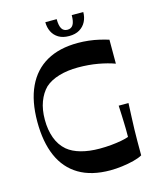

<svg xmlns="http://www.w3.org/2000/svg" viewBox="-128 -959 868 1060"><g transform="rotate(-15 305.5 -428.5)"><path d="M370 13Q263 13 191.5 -29.5Q120 -72 84.5 -153Q49 -234 49 -350Q49 -468 87 -549Q125 -630 198 -671.5Q271 -713 377 -713Q407 -713 438.5 -709.5Q470 -706 499.5 -699Q529 -692 551 -685V-548Q510 -563 457 -572.5Q404 -582 343 -582Q283 -582 234 -567.5Q185 -553 154 -525Q125 -496 108.5 -452Q92 -408 92 -350Q92 -292 109 -245.5Q126 -199 161 -169Q191 -144 238 -131Q285 -118 344 -118Q378 -118 410 -121Q442 -124 468.5 -129Q495 -134 511 -140Q511 -166 511 -185Q511 -204 510 -223Q509 -242 508.5 -264.5Q508 -287 506 -320H562Q560 -274 558.5 -238.5Q557 -203 556 -171.5Q555 -140 555 -105Q555 -70 555 -23Q536 -12 504.5 -4Q473 4 437.5 8.5Q402 13 370 13ZM342 -762Q306 -762 282 -776.5Q258 -791 246 -815.5Q234 -840 234 -870H299Q299 -833 309.5 -815.5Q320 -798 342 -798Q364 -798 374.5 -815.5Q385 -833 385 -870H451Q451 -840 438.5 -815.5Q426 -791 402 -776.5Q378 -762 342 -762Z"/></g></svg>

Font: Ojuju SemiBold
Style: Regular
Weight: 600
Designer: Chisaokwu Joboson, Mirko Velimirovic
Foundry: Udi Foundry
Version: Version 1.000